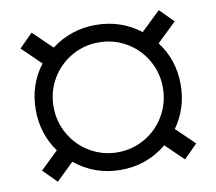

<svg xmlns="http://www.w3.org/2000/svg" viewBox="-72 -702 897 799"><g transform="rotate(-10 376.5 -302.5)"><path d="M109.9 12.7 53.2 -44.4 128.4 -116.7Q71.3 -195.8 71.3 -296.9Q71.3 -402.8 132.8 -482.9L53.2 -560.1L109.9 -617.2L189.9 -540Q272.5 -602.5 377.4 -602.5Q483.9 -602.5 565.9 -539.1L647.5 -617.7L704.6 -560.1L623 -481.4Q683.6 -401.9 683.6 -296.9Q683.6 -197.8 627.4 -118.7L704.6 -44.4L647.5 13.2L572.3 -59.6Q488.3 9.8 377.4 9.8Q267.6 9.8 183.6 -58.6ZM146.5 -296.9Q146.5 -233.9 177.5 -180.2Q208.5 -126.5 261.7 -95.5Q314.9 -64.5 377.4 -64.5Q439.9 -64.5 493.2 -95.5Q546.4 -126.5 577.4 -180.2Q608.4 -233.9 608.4 -296.9Q608.4 -360.4 577.4 -413.8Q546.4 -467.3 493.4 -498Q440.4 -528.8 377.4 -528.8Q314.5 -528.8 261.5 -498Q208.5 -467.3 177.5 -413.8Q146.5 -360.4 146.5 -296.9Z"/></g></svg>

Font: Bert Sans Medium
Style: Regular
Weight: 500
Designer: Christian Robertson, Adam Twardoch, & Cristiano Sobral
Foundry: Google
Version: Version 12.135;January 10, 2020;FontCreator 12.0.0.2547 64-b